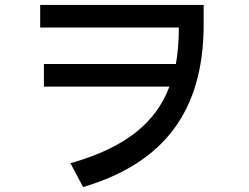

<svg xmlns="http://www.w3.org/2000/svg" viewBox="-20 -660 1002 774"><path d="M701 -549H142V-640H801V-561Q801 -301 680.5 -139.5Q560 22 315 94L264 -2Q427 -48 524.5 -124Q622 -200 663 -311H157V-402H689Q701 -468 701 -549Z"/></svg>

Font: Gmarket Sans TTF Medium
Style: Regular
Weight: 500
Designer: Creative Director : Sungho Lee; Art Director : Kiwoong Choi; Project Manager : Sori Yang, Jongwook Yoon; Font Designer :
Foundry: Sandoll Inc.
Version: Version 1.000;hotconv 1.0.109;makeotfexe 2.5.65596